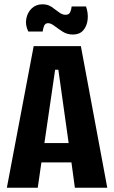

<svg xmlns="http://www.w3.org/2000/svg" viewBox="-20 -875 532 895"><path d="M12 0 137 -660H357L480 0H329L313 -118H173L156 0ZM237 -550 187 -208H300L252 -550ZM320 -714Q293 -714 272 -727.5Q251 -741 234 -754Q217 -767 204 -767Q190 -767 185 -753Q180 -739 179 -728H112Q97 -758 102.5 -787.5Q108 -817 128 -836Q148 -855 178 -855Q203 -855 221 -842.5Q239 -830 254.5 -818Q270 -806 286 -806Q302 -806 307.5 -819Q313 -832 314 -845H381Q392 -813 388.5 -783Q385 -753 368 -733.5Q351 -714 320 -714Z"/></svg>

Font: Bricolage Grotesque 12pt Condensed Bricolage Grotesque 10pt Condensed Regular
Style: Bold
Weight: 700
Width: 3
Designer: Mathieu Triay
Foundry: Atelier Triay
Version: Version 1.001; ttfautohint (v1.8.4.7-5d5b);gftools[0.9.33.de